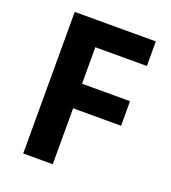

<svg xmlns="http://www.w3.org/2000/svg" viewBox="-131 -812 811 910"><g transform="rotate(20 274.5 -357.0)"><path d="M239 0H90V-714H499V-590H239V-406H481V-282H239Z"/></g></svg>

Font: Noto Sans Bengali
Style: Bold
Weight: 700
Designer: Jelle Bosma - Monotype Design Team
Foundry: Monotype Imaging Inc.
Version: Version 2.003; ttfautohint (v1.8.4.7-5d5b)